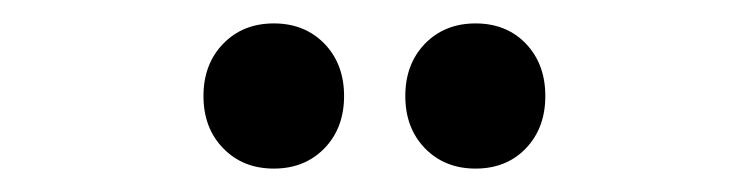

<svg xmlns="http://www.w3.org/2000/svg" viewBox="-20 -708 640 164"><path d="M429.2 -581.3Q412.6 -564 386.2 -564Q359.9 -564 343 -581.3Q326.2 -598.6 326.2 -626Q326.2 -653.3 343 -670.7Q359.9 -688 386.2 -688Q412.6 -688 429.2 -670.7Q445.8 -653.3 445.8 -626Q445.8 -598.6 429.2 -581.3ZM257.1 -581.3Q240.2 -564 213.9 -564Q187.5 -564 170.7 -581.3Q153.8 -598.6 153.8 -626Q153.8 -653.3 170.7 -670.7Q187.5 -688 213.9 -688Q240.2 -688 257.1 -670.7Q273.9 -653.3 273.9 -626Q273.9 -598.6 257.1 -581.3Z"/></svg>

Font: Apfel Grotezk
Style: Regular
Weight: 400
Designer: Luigi Gorlero
Foundry: © 2023, Luigi Gorlero & Collletttivo
Version: Version 2.000;Glyphs 3.2 (3217)